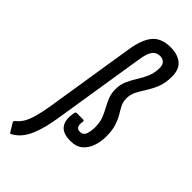

<svg xmlns="http://www.w3.org/2000/svg" viewBox="-344 -733 972 972"><g transform="rotate(45 142.0 -247.0)"><path d="M-34 191 -62 145Q-65 139 -59 133Q-37 116 -24 92.5Q-11 69 -1.5 34Q8 -1 16 -51L92 -531Q105 -613 137.5 -651Q170 -689 235 -689Q286 -689 315.5 -664.5Q345 -640 345 -589Q345 -543 332 -510.5Q319 -478 302 -451.5Q285 -425 272 -400.5Q259 -376 259 -346Q259 -323 269 -303.5Q279 -284 292 -262.5Q305 -241 314.5 -211.5Q324 -182 324 -138Q324 -102 312.5 -68.5Q301 -35 276.5 -14.5Q252 6 211 6Q156 6 135 -23.5Q114 -53 125 -107Q127 -117 133 -117H178Q189 -117 187 -107Q183 -87 188.5 -74Q194 -61 212 -61Q236 -61 243.5 -83Q251 -105 251 -132Q251 -167 241 -192.5Q231 -218 218.5 -240.5Q206 -263 196.5 -287Q187 -311 187 -341Q187 -375 199.5 -402.5Q212 -430 228.5 -456Q245 -482 257.5 -511Q270 -540 270 -576Q270 -598 258.5 -609Q247 -620 228 -620Q202 -620 187 -599.5Q172 -579 165 -531L88 -46Q81 1 71.5 39Q62 77 49.5 106Q37 135 19 157Q1 179 -25 193Q-30 197 -34 191Z"/></g></svg>

Font: Sofia Sans Extra Condensed Medium
Style: Italic
Weight: 500
Italic angle: -9°
Version: Version 4.100